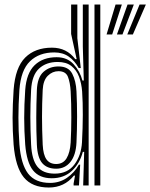

<svg xmlns="http://www.w3.org/2000/svg" viewBox="-20 -820 665 849"><path d="M423.5 0H397.8V-800H423.5ZM372 0H347.8L352.2 -148.5H346.2Q333.2 -97.8 298.2 -64.8Q263.2 -31.8 208.8 -31.8Q154.2 -31.8 126.1 -66.6Q98 -101.5 91.5 -180.5Q87 -241.5 87 -298.6Q87 -355.8 91.5 -422.2Q96.8 -496.5 133.2 -531.8Q169.8 -567 230.5 -567Q277.2 -567 305.5 -536Q333.8 -505 344.5 -464H350.5L346.2 -614V-800H372ZM195.8 9.2Q122.2 9.2 85.4 -35.6Q48.5 -80.5 40.2 -180.5Q35.5 -242.2 35.6 -299.6Q35.8 -357 40.2 -422.8Q47.5 -521.8 91.5 -565.5Q135.5 -609.2 209.8 -609.2Q274.8 -609.2 312.8 -558.5H319L294.5 -669.8V-800H322V-651L337.2 -519L328 -519.2Q310.8 -550.8 284.2 -569.5Q257.8 -588.2 220 -588.2Q153.2 -588.2 112.8 -549.2Q72.2 -510.2 65.8 -422.5Q61.5 -358.2 61.5 -300.6Q61.5 -243 65.8 -181.5Q72.8 -93.8 104.2 -52.5Q135.8 -11.2 201.5 -11.2Q243.2 -11.2 276 -33.6Q308.8 -56 328.8 -91.8H334.5L329.2 0H305.5V-8.5L311.8 -43.5H306.8Q264.5 9.2 195.8 9.2ZM222 -52.2Q279.2 -52.2 309.2 -92.8Q339.2 -133.2 342.5 -190Q349.5 -320.8 343.2 -415.2Q340.5 -451 329.4 -480.8Q318.2 -510.5 295.5 -528.2Q272.8 -546 235 -546Q184.2 -546 152.6 -516.8Q121 -487.5 117.5 -421.8Q114.2 -359.5 114.2 -303.4Q114.2 -247.2 117.5 -181Q120.8 -113.2 145.6 -82.8Q170.5 -52.2 222 -52.2ZM228.5 -74Q187.8 -74 166.6 -98.8Q145.5 -123.5 143 -180.8Q140.2 -241.8 140.4 -299.6Q140.5 -357.5 143 -421.5Q145.2 -478 172.2 -502.1Q199.2 -526.2 238.5 -526.2Q282.8 -526.2 299.4 -494.1Q316 -462 318.2 -415.8Q323.5 -307.8 318.2 -190Q315.5 -134 291.5 -104Q267.5 -74 228.5 -74ZM228.5 -94.8Q259 -94.8 274.4 -120.1Q289.8 -145.5 292.5 -190Q295.2 -240.8 295.4 -300.9Q295.5 -361 292.5 -415.8Q290.2 -455 280.5 -480.1Q270.8 -505.2 238.5 -505.2Q212 -505.2 191.5 -485.1Q171 -465 168.8 -422.5Q165.8 -360.5 165.8 -303.4Q165.8 -246.2 168.8 -180.2Q171 -135.5 185.6 -115.1Q200.2 -94.8 228.5 -94.8ZM542.8 -667.5 597.2 -800H625L567.5 -667.5ZM451.2 -667.5 491 -800H518.8L476 -667.5ZM497 -667.5 544 -800H571.8L521.5 -667.5Z"/></svg>

Font: Big Shoulders Inline Display ExtraBold
Style: Regular
Weight: 800
Designer: Patric King
Foundry: XO Type Co
Version: Version 1.000